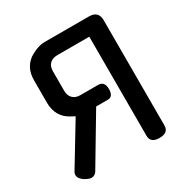

<svg xmlns="http://www.w3.org/2000/svg" viewBox="-182 -939 1052 1094"><g transform="rotate(-30 343.5 -392.0)"><path d="M69 -3Q35 -25 35 -49Q35 -62 44 -75L204 -339L178 -353Q101 -394 101 -489V-635Q101 -713 155 -755H154Q214 -794 262 -794H553Q616 -794 616 -734V-41Q616 7 557 7Q498 7 498 -41V-693H287Q256 -693 238 -675.5Q220 -658 220 -626V-497Q220 -466 238 -448Q256 -430 287 -430H404Q446 -430 446 -379Q446 -329 410 -329H333L144 -12L145 -13Q131 10 108 10Q92 10 69 -4Z"/></g></svg>

Font: Gugi Cyrillic
Style: Regular
Weight: 400
Foundry: TAE System & Typefaces Co.
Version: Version 3.10 September 15, 2020